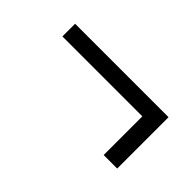

<svg xmlns="http://www.w3.org/2000/svg" viewBox="-29 -577 632 632"><g transform="rotate(45 287.5 -260.5)"><path d="M505 -380V-141H442V-321H70V-380Z"/></g></svg>

Font: Montserrat Alternates
Style: Regular
Weight: 400
Designer: Julieta Ulanovsky
Foundry: Julieta Ulanovsky
Version: Version 7.200;PS 007.200;hotconv 1.0.88;makeotf.lib2.5.64775